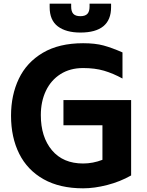

<svg xmlns="http://www.w3.org/2000/svg" viewBox="-20 -1007 799 1044"><path d="M40 0ZM693 -463V-53Q633 -19 563 -1Q493 17 432 17Q305 17 217 -32.5Q129 -82 84.5 -171Q40 -260 40 -378Q40 -490 82.5 -579Q125 -668 213 -720Q301 -772 432 -772Q498 -772 543.5 -759.5Q589 -747 646 -722V-580Q595 -608 545.5 -622.5Q496 -637 432 -637Q361 -637 309 -604Q257 -571 229.5 -513Q202 -455 202 -381Q202 -262 262.5 -190Q323 -118 432 -118Q485 -118 537 -138V-326H325V-463ZM250 -968V-987H367V-971Q367 -944 379 -931.5Q391 -919 417 -919Q443 -919 455 -931.5Q467 -944 467 -971V-987H584V-968Q584 -830 417 -830Q339 -830 294.5 -863.5Q250 -897 250 -968Z"/></svg>

Font: Biryani ExtraBold
Style: Regular
Weight: 800
Designer: Dan Reynolds and Mathieu Reguer
Foundry: Dan Reynolds and Mathieu Reguer
Version: Version 1.004; ttfautohint (v1.1) -l 5 -r 5 -G 72 -x 0 -D la